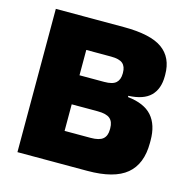

<svg xmlns="http://www.w3.org/2000/svg" viewBox="-97 -733 813 827"><g transform="rotate(15 310.0 -319.5)"><path d="M182 0V-141H340.5Q379 -141 395.2 -154.8Q411.5 -168.5 411.5 -197.5V-203Q411.5 -232 395.2 -245.8Q379 -259.5 340.5 -259.5H178.5V-389H335Q372 -389 387.2 -403Q402.5 -417 402.5 -444.5V-448Q402.5 -475.5 387.2 -488.8Q372 -502 335 -502H178.5V-639H355Q475 -639 527.8 -601Q580.5 -563 580.5 -487V-480Q580.5 -423.5 549.2 -392.2Q518 -361 450.5 -358V-352.5Q524.5 -344.5 558.8 -305.5Q593 -266.5 593 -197V-185.5Q593 -92 538 -46Q483 0 363.5 0ZM52 0V-639H224.5V0Z"/></g></svg>

Font: Anek Odia ExtraBold
Style: Regular
Weight: 800
Designer: Yesha Goshar & Mahesh Sahu (Odia), Yesha Goshar (Latin)
Foundry: Ek Type
Version: Version 1.003